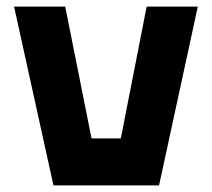

<svg xmlns="http://www.w3.org/2000/svg" viewBox="-20 -560 640 580"><path d="M141.5 0 22.5 -540H177L256.5 -142H345L423 -540H577.5L460.5 0ZM202 -71H401.5L488.5 -470L401.5 -71H202L114.5 -470Z"/></svg>

Font: Tourney Thin Black
Style: Regular
Weight: 900
Version: Version 1.015